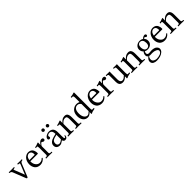

<svg xmlns="http://www.w3.org/2000/svg" viewBox="516 -2700 4938 4938"><g transform="rotate(-45 2985.0 -231.5)"><path d="M329.6 -401.9H325.2Q317.4 -402.8 317.4 -409.2V-428.7L321.3 -430.7Q378.4 -428.7 415 -428.7Q415 -428.7 482.9 -430.7L485.4 -428.7V-411.1Q485.4 -407.2 482.2 -404.5Q479 -401.9 474.1 -401.9Q427.2 -401.9 405.8 -349.6L268.1 -10.7Q258.8 12.2 243.7 12.2Q227.1 12.2 218.8 -9.3L83 -354.5Q64.5 -401.9 19 -401.9Q8.8 -401.9 8.8 -408.7V-428.7L11.7 -430.7Q64.9 -428.7 98.6 -428.7L198.7 -430.7L202.6 -428.7V-409.7Q202.6 -401.9 194.3 -401.9H177.2Q148.4 -401.4 148.4 -385.3Q148.4 -377.4 157.7 -356.4L244.1 -138.2L260.7 -92.3L278.3 -135.3L367.2 -353.5Q375.5 -372.6 375.5 -381.3Q375.5 -392.1 365.2 -397Q355 -401.9 329.6 -401.9Z M606.9 -276.9H790.5Q805.2 -276.9 805.2 -290.5Q805.2 -323.7 797.4 -347.9Q789.6 -372.1 776.6 -384.5Q763.7 -397 750 -402.3Q736.3 -407.7 721.2 -407.7Q711.9 -407.7 701.9 -406Q691.9 -404.3 676 -396.5Q660.2 -388.7 647.5 -375.7Q634.8 -362.8 623.3 -337.2Q611.8 -311.5 606.9 -276.9ZM870.6 -93.3 890.6 -76.7Q861.3 -36.1 817.6 -12Q773.9 12.2 722.2 12.2Q672.4 12.2 633.8 -5.4Q595.2 -22.9 572.5 -53Q549.8 -83 538.3 -120.1Q526.9 -157.2 526.9 -199.2Q526.9 -253.9 543.9 -300.8Q561 -347.7 588.9 -377.9Q616.7 -408.2 651.4 -425Q686 -441.9 722.2 -441.9Q760.3 -441.9 789.6 -430.4Q818.8 -418.9 836.4 -400.6Q854 -382.3 865.2 -356.9Q876.5 -331.5 880.6 -306.9Q884.8 -282.2 884.8 -254.9Q884.8 -237.8 866.7 -237.8H603.5Q602.5 -227.1 602.5 -217.8Q602.5 -143.1 646.2 -90.1Q689.9 -37.1 746.1 -37.1Q786.1 -37.1 814.9 -50.5Q843.8 -64 870.6 -93.3Z M1010.3 -71.8V-320.8Q1010.3 -356.9 1005.1 -369.6Q1000 -382.3 987.8 -382.3Q970.2 -382.3 946.3 -377.4L940.9 -404.8Q986.8 -412.6 1004.2 -417.5Q1021.5 -422.4 1044.4 -433.6Q1061 -441.9 1069.8 -441.9H1085L1082 -352.1H1085Q1146.5 -441.9 1201.7 -441.9Q1258.3 -441.9 1258.3 -396Q1258.3 -376.5 1246.3 -365.5Q1234.4 -354.5 1214.8 -354.5Q1191.4 -354.5 1173.8 -372.1Q1164.6 -381.3 1153.8 -381.3Q1134.8 -381.3 1096.7 -328.6Q1085 -312.5 1085 -293.9V-71.8Q1085 -49.3 1094.7 -38.6Q1104.5 -27.8 1127.9 -27.8H1157.2Q1165.5 -27.8 1165.5 -19.5V-1L1163.6 1Q1085 -1 1045.9 -1L942.4 1L940.4 -1V-19.5Q940.4 -27.8 948.2 -27.8H967.3Q991.2 -27.8 1000.7 -38.6Q1010.3 -49.3 1010.3 -71.8Z M1530 -540.3Q1516.6 -553.7 1516.6 -572.3Q1516.6 -590.8 1530 -604.2Q1543.5 -617.7 1562 -617.7Q1580.6 -617.7 1594 -604.2Q1607.4 -590.8 1607.4 -572.3Q1607.4 -553.7 1594 -540.3Q1580.6 -526.9 1562 -526.9Q1543.5 -526.9 1530 -540.3ZM1369.4 -540.3Q1356 -553.7 1356 -572.3Q1356 -590.8 1369.4 -604.2Q1382.8 -617.7 1401.4 -617.7Q1419.9 -617.7 1433.3 -604.2Q1446.8 -590.8 1446.8 -572.3Q1446.8 -553.7 1433.3 -540.3Q1419.9 -526.9 1401.4 -526.9Q1382.8 -526.9 1369.4 -540.3ZM1559.1 -245.1 1480.5 -224.6Q1448.7 -215.3 1427.5 -201.9Q1406.2 -188.5 1396.2 -172.4Q1386.2 -156.2 1382.8 -141.4Q1379.4 -126.5 1379.4 -107.4Q1379.4 -94.2 1382.8 -81.5Q1386.2 -68.8 1394.3 -56.4Q1402.3 -43.9 1418.7 -36.4Q1435.1 -28.8 1457.5 -28.8Q1478 -28.8 1507.1 -44.7Q1536.1 -60.5 1559.1 -80.1ZM1623.5 12.2Q1597.2 12.2 1580.3 -6.1Q1563.5 -24.4 1559.6 -46.4L1536.6 -30.3Q1499.5 -4.4 1480 3.9Q1460.4 12.2 1428.2 12.2Q1374 12.2 1340.6 -17.8Q1307.1 -47.9 1307.1 -102.5Q1307.1 -158.2 1350.1 -197.5Q1393.1 -236.8 1467.3 -255.4L1559.1 -278.3Q1559.1 -318.4 1550.8 -346.4Q1542.5 -374.5 1528.3 -387.7Q1514.2 -400.9 1500.7 -406.2Q1487.3 -411.6 1472.7 -411.6Q1441.4 -411.6 1416 -398.7Q1390.6 -385.7 1390.6 -364.3Q1390.6 -351.6 1394 -343.8Q1397.5 -337.9 1397.5 -325.7Q1397.5 -314 1387.5 -303.5Q1377.4 -293 1357.9 -293Q1340.3 -293 1329.1 -304Q1317.9 -314.9 1317.9 -332.5Q1317.9 -360.4 1344 -386.5Q1370.1 -412.6 1406.7 -427.2Q1443.4 -441.9 1475.6 -441.9Q1499.5 -441.9 1520.3 -437.7Q1541 -433.6 1562.3 -421.9Q1583.5 -410.2 1598.6 -391.6Q1613.8 -373 1623.3 -341.8Q1632.8 -310.5 1632.8 -269.5V-122.6Q1632.8 -71.8 1637 -54Q1641.1 -36.1 1657.2 -36.1Q1683.1 -36.1 1686.5 -86.4L1710.9 -81.1Q1706.5 -28.8 1685.3 -8.3Q1664.1 12.2 1623.5 12.2Z M2083.5 -71.8V-290.5Q2083.5 -346.2 2070.1 -369.9Q2056.6 -393.6 2019 -393.6Q1984.4 -393.6 1953.4 -377Q1922.4 -360.4 1885.7 -317.4V-71.8Q1885.7 -49.3 1895.5 -38.6Q1905.3 -27.8 1928.7 -27.8H1942.9Q1951.2 -27.8 1951.2 -19.5V-1L1949.2 1Q1885.7 -1 1846.7 -1L1743.2 1L1741.2 -1V-19.5Q1741.2 -27.8 1749 -27.8H1768.1Q1792 -27.8 1801.5 -38.6Q1811 -49.3 1811 -71.8V-320.8Q1811 -358.4 1805.7 -370.4Q1800.3 -382.3 1788.6 -382.3Q1771 -382.3 1747.1 -377.4L1741.7 -404.8Q1813.5 -417 1844.7 -433.6Q1861.3 -441.9 1870.6 -441.9H1885.7L1882.8 -353H1885.7Q1930.2 -405.3 1968 -423.6Q2005.9 -441.9 2048.8 -441.9Q2075.2 -441.9 2094.7 -433.8Q2114.3 -425.8 2126.2 -412.1Q2138.2 -398.4 2145.5 -377.7Q2152.8 -356.9 2155.5 -334.7Q2158.2 -312.5 2158.2 -283.7V-71.8Q2158.2 -49.3 2168 -38.6Q2177.7 -27.8 2201.2 -27.8H2220.2Q2228.5 -27.8 2228.5 -19.5V-1L2226.6 1Q2158.2 -1 2119.1 -1L2020.5 1L2018.6 -1V-19.5Q2018.6 -27.8 2026.4 -27.8H2040.5Q2064.5 -27.8 2074 -38.6Q2083.5 -49.3 2083.5 -71.8Z M2575.2 -89.4V-348.1Q2555.2 -378.4 2532.7 -392.8Q2510.3 -407.2 2477.1 -407.2Q2417.5 -407.2 2383.3 -356.9Q2352.5 -312 2352.5 -220.7Q2352.5 -173.8 2363.8 -136.2Q2375 -98.6 2393.3 -76.2Q2411.6 -53.7 2432.6 -42Q2453.6 -30.3 2474.6 -30.3Q2498.5 -30.3 2520.8 -43.9Q2543 -57.6 2575.2 -89.4ZM2649.9 -697.8V-119.6Q2649.9 -78.6 2653.8 -66.9Q2655.8 -60.5 2662.4 -56.4Q2668.9 -52.2 2675.8 -52.2Q2710 -52.2 2725.1 -54.7L2729 -27.3Q2675.8 -17.6 2644 -8.8Q2612.3 0 2597.7 12.2H2573.7L2576.7 -57.1Q2544.4 -23.4 2514.2 -5.6Q2483.9 12.2 2448.7 12.2Q2369.1 12.2 2322 -48.3Q2274.9 -108.9 2274.9 -203.1Q2274.9 -319.3 2337.4 -381.8Q2369.6 -412.1 2404.8 -427Q2439.9 -441.9 2487.8 -441.9Q2504.4 -441.9 2531.5 -435.5Q2558.6 -429.2 2575.2 -419.9V-572.8Q2575.2 -614.3 2568.1 -629.9Q2561 -645.5 2545.4 -645.5L2513.2 -642.1Q2507.8 -642.1 2507.8 -647L2505.9 -672.4Q2531.2 -672.4 2575.2 -681.2Q2601.6 -686 2627.9 -697.8Z M2849.1 -276.9H3032.7Q3047.4 -276.9 3047.4 -290.5Q3047.4 -323.7 3039.6 -347.9Q3031.7 -372.1 3018.8 -384.5Q3005.9 -397 2992.2 -402.3Q2978.5 -407.7 2963.4 -407.7Q2954.1 -407.7 2944.1 -406Q2934.1 -404.3 2918.2 -396.5Q2902.3 -388.7 2889.6 -375.7Q2877 -362.8 2865.5 -337.2Q2854 -311.5 2849.1 -276.9ZM3112.8 -93.3 3132.8 -76.7Q3103.5 -36.1 3059.8 -12Q3016.1 12.2 2964.4 12.2Q2914.6 12.2 2876 -5.4Q2837.4 -22.9 2814.7 -53Q2792 -83 2780.5 -120.1Q2769 -157.2 2769 -199.2Q2769 -253.9 2786.1 -300.8Q2803.2 -347.7 2831.1 -377.9Q2858.9 -408.2 2893.6 -425Q2928.2 -441.9 2964.4 -441.9Q3002.4 -441.9 3031.7 -430.4Q3061 -418.9 3078.6 -400.6Q3096.2 -382.3 3107.4 -356.9Q3118.7 -331.5 3122.8 -306.9Q3127 -282.2 3127 -254.9Q3127 -237.8 3108.9 -237.8H2845.7Q2844.7 -227.1 2844.7 -217.8Q2844.7 -143.1 2888.4 -90.1Q2932.1 -37.1 2988.3 -37.1Q3028.3 -37.1 3057.1 -50.5Q3085.9 -64 3112.8 -93.3Z M3252.4 -71.8V-320.8Q3252.4 -356.9 3247.3 -369.6Q3242.2 -382.3 3230 -382.3Q3212.4 -382.3 3188.5 -377.4L3183.1 -404.8Q3229 -412.6 3246.3 -417.5Q3263.7 -422.4 3286.6 -433.6Q3303.2 -441.9 3312 -441.9H3327.1L3324.2 -352.1H3327.1Q3388.7 -441.9 3443.8 -441.9Q3500.5 -441.9 3500.5 -396Q3500.5 -376.5 3488.5 -365.5Q3476.6 -354.5 3457 -354.5Q3433.6 -354.5 3416 -372.1Q3406.7 -381.3 3396 -381.3Q3377 -381.3 3338.9 -328.6Q3327.1 -312.5 3327.1 -293.9V-71.8Q3327.1 -49.3 3336.9 -38.6Q3346.7 -27.8 3370.1 -27.8H3399.4Q3407.7 -27.8 3407.7 -19.5V-1L3405.8 1Q3327.1 -1 3288.1 -1L3184.6 1L3182.6 -1V-19.5Q3182.6 -27.8 3190.4 -27.8H3209.5Q3233.4 -27.8 3242.9 -38.6Q3252.4 -49.3 3252.4 -71.8Z M3941.4 -116.2Q3941.4 -78.1 3946.5 -64Q3951.7 -49.8 3966.8 -49.8Q3989.7 -49.8 4018.1 -54.7L4022 -27.3Q3983.9 -20 3963.6 -15.6Q3943.4 -11.2 3921.6 -3.7Q3899.9 3.9 3889.2 12.2H3866.7L3869.6 -62H3866.7Q3797.9 12.2 3726.1 12.2Q3690.4 12.2 3664.8 1Q3639.2 -10.3 3625.7 -30.3Q3612.3 -50.3 3606.4 -73Q3600.6 -95.7 3600.6 -123.5V-351.6Q3600.6 -378.4 3591.6 -390.1Q3582.5 -401.9 3556.6 -401.9Q3549.8 -401.9 3540 -400.9L3537.1 -402.3V-428.2L3540 -430.7Q3607.4 -428.7 3639.6 -428.7L3676.3 -430.7L3675.3 -351.1V-137.7Q3675.3 -112.3 3680.4 -93Q3685.5 -73.7 3693.4 -62.5Q3701.2 -51.3 3711.9 -44.2Q3722.7 -37.1 3732.2 -34.9Q3741.7 -32.7 3751.5 -32.7Q3784.2 -32.7 3816.4 -56.6Q3850.6 -82.5 3866.7 -101.6V-349.1Q3866.7 -378.4 3858.9 -390.1Q3851.1 -401.9 3824.7 -401.9Q3811.5 -401.9 3804.7 -400.9L3802.7 -403.3V-427.7L3804.7 -430.7Q3875.5 -428.7 3903.3 -428.7L3942.9 -430.7L3941.4 -352.1Z M4393.6 -71.8V-290.5Q4393.6 -346.2 4380.1 -369.9Q4366.7 -393.6 4329.1 -393.6Q4294.4 -393.6 4263.4 -377Q4232.4 -360.4 4195.8 -317.4V-71.8Q4195.8 -49.3 4205.6 -38.6Q4215.3 -27.8 4238.8 -27.8H4252.9Q4261.2 -27.8 4261.2 -19.5V-1L4259.3 1Q4195.8 -1 4156.7 -1L4053.2 1L4051.3 -1V-19.5Q4051.3 -27.8 4059.1 -27.8H4078.1Q4102.1 -27.8 4111.6 -38.6Q4121.1 -49.3 4121.1 -71.8V-320.8Q4121.1 -358.4 4115.7 -370.4Q4110.4 -382.3 4098.6 -382.3Q4081.1 -382.3 4057.1 -377.4L4051.8 -404.8Q4123.5 -417 4154.8 -433.6Q4171.4 -441.9 4180.7 -441.9H4195.8L4192.9 -353H4195.8Q4240.2 -405.3 4278.1 -423.6Q4315.9 -441.9 4358.9 -441.9Q4385.3 -441.9 4404.8 -433.8Q4424.3 -425.8 4436.3 -412.1Q4448.2 -398.4 4455.6 -377.7Q4462.9 -356.9 4465.6 -334.7Q4468.3 -312.5 4468.3 -283.7V-71.8Q4468.3 -49.3 4478 -38.6Q4487.8 -27.8 4511.2 -27.8H4530.3Q4538.6 -27.8 4538.6 -19.5V-1L4536.6 1Q4468.3 -1 4429.2 -1L4330.6 1L4328.6 -1V-19.5Q4328.6 -27.8 4336.4 -27.8H4350.6Q4374.5 -27.8 4384 -38.6Q4393.6 -49.3 4393.6 -71.8Z M4867.2 -283.2Q4867.2 -344.7 4840.3 -379.4Q4813.5 -414.1 4768.1 -414.1Q4727.1 -414.1 4704.1 -385.5Q4681.2 -356.9 4681.2 -300.3Q4681.2 -278.3 4685.8 -256.8Q4690.4 -235.4 4700.7 -213.9Q4710.9 -192.4 4731.7 -179.2Q4752.4 -166 4780.8 -166Q4795.9 -166 4809.3 -170.7Q4822.8 -175.3 4836.7 -186.8Q4850.6 -198.2 4858.9 -222.9Q4867.2 -247.6 4867.2 -283.2ZM4680.2 7.3Q4642.1 42 4642.1 101.1Q4642.1 127.4 4656.2 147.5Q4670.4 167.5 4691.7 177.7Q4712.9 188 4731.9 192.9Q4751 197.8 4766.1 197.8Q4799.8 197.8 4832.8 191.9Q4865.7 186 4895 174.3Q4924.3 162.6 4942.4 142.3Q4960.4 122.1 4960.4 96.2Q4960.4 76.7 4948.7 62.5Q4937 48.3 4908.2 33.7Q4859.4 9.3 4791 9.3Q4778.8 9.3 4757.8 10.7Q4736.3 12.2 4717.3 12.2Q4703.1 12.2 4680.2 7.3ZM4983.9 -387.7Q4963.4 -387.7 4953.6 -404.8Q4946.3 -417.5 4936.5 -417.5Q4928.2 -417.5 4916.7 -409.4Q4905.3 -401.4 4898.9 -393.1Q4920.9 -369.6 4930.4 -345.7Q4939.9 -321.8 4939.9 -286.6Q4939.9 -217.3 4891.4 -176.8Q4842.8 -136.2 4775.9 -136.2Q4720.7 -136.2 4686 -156.7Q4668.5 -130.9 4668.5 -99.1Q4668.5 -69.8 4686.5 -57.4Q4704.6 -44.9 4730 -44.9Q4737.8 -44.9 4761.2 -47.4Q4803.7 -51.8 4825.7 -51.8Q4861.3 -51.8 4900.9 -42.7Q4940.4 -33.7 4966.3 -10.7Q5008.3 26.9 5008.3 70.3Q5008.3 121.6 4967 160.2Q4925.8 198.7 4865.5 216.8Q4805.2 234.9 4737.8 234.9Q4708.5 234.9 4682.6 229Q4656.7 223.1 4633.8 210.7Q4610.8 198.2 4597.2 175.3Q4583.5 152.3 4583.5 121.1Q4583.5 88.4 4603.8 55.9Q4624 23.4 4661.6 -0.5Q4619.1 -22.5 4619.1 -73.7Q4619.1 -100.6 4630.4 -129.2Q4641.6 -157.7 4661.1 -175.3Q4610.4 -224.1 4610.4 -291Q4610.4 -357.4 4660.2 -399.7Q4710 -441.9 4776.4 -441.9Q4838.9 -441.9 4878.9 -411.1Q4896 -434.6 4924.6 -448.2Q4953.1 -461.9 4974.1 -461.9Q4993.2 -461.9 5005.6 -450.9Q5018.1 -439.9 5018.1 -423.8Q5018.1 -407.7 5008.3 -397.7Q4998.5 -387.7 4983.9 -387.7Z M5135.3 -276.9H5318.8Q5333.5 -276.9 5333.5 -290.5Q5333.5 -323.7 5325.7 -347.9Q5317.9 -372.1 5304.9 -384.5Q5292 -397 5278.3 -402.3Q5264.6 -407.7 5249.5 -407.7Q5240.2 -407.7 5230.2 -406Q5220.2 -404.3 5204.3 -396.5Q5188.5 -388.7 5175.8 -375.7Q5163.1 -362.8 5151.6 -337.2Q5140.1 -311.5 5135.3 -276.9ZM5398.9 -93.3 5418.9 -76.7Q5389.6 -36.1 5345.9 -12Q5302.2 12.2 5250.5 12.2Q5200.7 12.2 5162.1 -5.4Q5123.5 -22.9 5100.8 -53Q5078.1 -83 5066.7 -120.1Q5055.2 -157.2 5055.2 -199.2Q5055.2 -253.9 5072.3 -300.8Q5089.4 -347.7 5117.2 -377.9Q5145 -408.2 5179.7 -425Q5214.4 -441.9 5250.5 -441.9Q5288.6 -441.9 5317.9 -430.4Q5347.2 -418.9 5364.7 -400.6Q5382.3 -382.3 5393.6 -356.9Q5404.8 -331.5 5408.9 -306.9Q5413.1 -282.2 5413.1 -254.9Q5413.1 -237.8 5395 -237.8H5131.8Q5130.9 -227.1 5130.9 -217.8Q5130.9 -143.1 5174.6 -90.1Q5218.3 -37.1 5274.4 -37.1Q5314.5 -37.1 5343.3 -50.5Q5372.1 -64 5398.9 -93.3Z M5813 -71.8V-290.5Q5813 -346.2 5799.6 -369.9Q5786.1 -393.6 5748.5 -393.6Q5713.9 -393.6 5682.9 -377Q5651.9 -360.4 5615.2 -317.4V-71.8Q5615.2 -49.3 5625 -38.6Q5634.8 -27.8 5658.2 -27.8H5672.4Q5680.7 -27.8 5680.7 -19.5V-1L5678.7 1Q5615.2 -1 5576.2 -1L5472.7 1L5470.7 -1V-19.5Q5470.7 -27.8 5478.5 -27.8H5497.6Q5521.5 -27.8 5531 -38.6Q5540.5 -49.3 5540.5 -71.8V-320.8Q5540.5 -358.4 5535.2 -370.4Q5529.8 -382.3 5518.1 -382.3Q5500.5 -382.3 5476.6 -377.4L5471.2 -404.8Q5543 -417 5574.2 -433.6Q5590.8 -441.9 5600.1 -441.9H5615.2L5612.3 -353H5615.2Q5659.7 -405.3 5697.5 -423.6Q5735.4 -441.9 5778.3 -441.9Q5804.7 -441.9 5824.2 -433.8Q5843.8 -425.8 5855.7 -412.1Q5867.7 -398.4 5875 -377.7Q5882.3 -356.9 5885 -334.7Q5887.7 -312.5 5887.7 -283.7V-71.8Q5887.7 -49.3 5897.5 -38.6Q5907.2 -27.8 5930.7 -27.8H5949.7Q5958 -27.8 5958 -19.5V-1L5956.1 1Q5887.7 -1 5848.6 -1L5750 1L5748 -1V-19.5Q5748 -27.8 5755.9 -27.8H5770Q5793.9 -27.8 5803.5 -38.6Q5813 -49.3 5813 -71.8Z"/></g></svg>

Font: Libertinage
Style: f
Weight: 400
Designer: OSP
Foundry: OSP
Version: Version 1.0; 2008; OFL relea